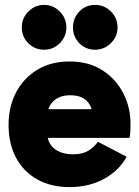

<svg xmlns="http://www.w3.org/2000/svg" viewBox="-20 -755 568 784"><path d="M264 9Q189 9 133 -22Q77 -53 46 -110Q15 -167 15 -245Q15 -320 46 -378.5Q77 -437 133 -470.5Q189 -504 264 -504Q342 -504 397.5 -468.5Q453 -433 483 -375Q513 -317 513 -248Q513 -230 512 -215Q511 -200 509 -192H143V-309H367L358 -279Q358 -318 335.5 -342Q313 -366 266 -366Q223 -366 197.5 -341.5Q172 -317 172 -275V-219Q172 -173 200.5 -149Q229 -125 279 -125Q317 -125 340.5 -139.5Q364 -154 380 -176L497 -115Q467 -59 405.5 -25Q344 9 264 9ZM69 -643Q69 -681 96 -708Q123 -735 160 -735Q197 -735 224 -708Q251 -681 251 -643Q251 -606 224.5 -579Q198 -552 160 -552Q122 -552 95.5 -578.5Q69 -605 69 -643ZM278 -643Q278 -681 304 -708Q330 -735 368 -735Q406 -735 433 -708Q460 -681 460 -643Q460 -606 433 -579Q406 -552 368 -552Q330 -552 304 -578.5Q278 -605 278 -643Z"/></svg>

Font: Gabarito Black
Style: Regular
Weight: 900
Designer: Leandro Assis / Alvaro Franca / Felipe Casaprima
Foundry: Naipe Foundry
Version: Version 1.000